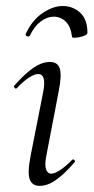

<svg xmlns="http://www.w3.org/2000/svg" viewBox="-20 -597 305 626"><path d="M109.2 9Q85 9 77 -12Q69 -33 79.8 -89L120.8 -297Q132.4 -355.6 104.2 -355.6Q92.6 -355.6 74.5 -344Q56.4 -332.4 35.2 -310Q32 -306 27.6 -310.5Q23.2 -315 27 -318.2Q61.4 -357.2 89.2 -376.1Q117 -395 142.6 -395Q168.2 -395 175 -373.3Q181.8 -351.6 171.4 -299.4L131 -89Q125.2 -58.6 130.2 -44.7Q135.2 -30.8 147.2 -30.8Q158.2 -30.8 176 -42.4Q193.8 -54 214.6 -75.4Q218.6 -79.4 222.6 -75Q226.6 -70.6 222.6 -67.4Q190 -29.6 162.6 -10.3Q135.2 9 109.2 9ZM214.8 -477Q211 -510.2 194.5 -526.4Q178 -542.6 154.8 -542.6Q133.8 -542.6 112.9 -527.1Q92 -511.6 77.4 -481Q74.2 -476 68.4 -478.6Q62.6 -481.2 63.6 -485.6Q84.2 -531 118.5 -554.2Q152.8 -577.4 184.4 -577.4Q217.4 -577.4 241.2 -555.8Q265 -534.2 265 -490Q265 -485 257.3 -481.5Q249.6 -478 239.9 -476Q230.2 -474 222.5 -474Q214.8 -474 214.8 -477Z"/></svg>

Font: Cormorant Light
Style: Italic
Weight: 300
Italic angle: -10°
Designer: Christian Thalmann (Catharsis Fonts)
Foundry: Catharsis Fonts
Version: Version 4.000